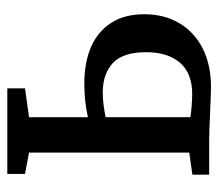

<svg xmlns="http://www.w3.org/2000/svg" viewBox="-56 -537 598 526"><g transform="rotate(-90 243.0 -274.0)"><path d="M27.5 0V-46L88 -54.5V-493.5L29.5 -504.5V-553H264V-504.5L185 -493.5V-332Q197 -335 212 -337.2Q227 -339.5 243.8 -340.8Q260.5 -342 277 -342Q335 -342 377.5 -323.5Q420 -305 443.5 -268.2Q467 -231.5 467 -178Q467 -122.5 442.2 -81.2Q417.5 -40 372.8 -17.5Q328 5 268 5Q256 5 236.8 4.2Q217.5 3.5 195.5 2.5Q173.5 1.5 154 0.8Q134.5 0 122.5 0ZM248.5 -46.5Q305.5 -46.5 334.2 -80Q363 -113.5 363 -173Q363 -236.5 333 -264Q303 -291.5 253 -291.5Q235 -291.5 216.5 -289Q198 -286.5 185 -283.5V-51.5Q196 -49.5 215.2 -48Q234.5 -46.5 248.5 -46.5Z"/></g></svg>

Font: Merriweather 24pt SemiCondensed
Style: Regular
Weight: 400
Width: 4
Designer: Eben Sorkin
Foundry: Eben Sorkin
Version: Version 2.100